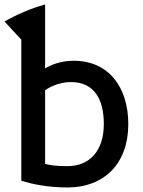

<svg xmlns="http://www.w3.org/2000/svg" viewBox="-21 -807 629 847"><path d="M178 -787V-505C202 -520 246 -539 304 -539C458 -539 545 -423 545 -259C545 -86 439 20 277 20C189 20 119 5 73 -10V-632L-1 -712C45 -739 118 -772 178 -787ZM178 -409V-84C195 -79 226 -74 276 -74C374 -74 437 -141 437 -260C437 -364 398 -445 292 -445C242 -445 199 -424 178 -409Z"/></svg>

Font: Repo Medium
Style: Regular
Weight: 500
Designer: Stefan Peev
Foundry: Context Ltd
Version: Version 1.502